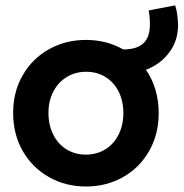

<svg xmlns="http://www.w3.org/2000/svg" viewBox="-20 -678 675 706"><path d="M28.3 -262.7Q28.3 -340.3 63.5 -401.4Q98.6 -462.4 159.9 -496.8Q221.2 -531.2 295.9 -531.2Q371.6 -531.2 433.6 -496.1Q484.4 -496.6 507.8 -519.3Q531.2 -542 531.2 -587.9Q531.2 -619.1 526.4 -639.6L624 -658.2Q633.3 -632.8 634.8 -585Q634.3 -527.3 601.6 -484.1Q568.8 -440.9 516.6 -421.4Q539.6 -388.7 551.5 -348.1Q563.5 -307.6 563.5 -261.7Q563.5 -184.1 528.3 -122.6Q493.2 -61 432.1 -26.6Q371.1 7.8 295.9 7.8Q221.2 7.8 159.9 -26.9Q98.6 -61.5 63.5 -123Q28.3 -184.6 28.3 -262.7ZM433.6 -262.7Q433.6 -306.6 416.3 -341.1Q398.9 -375.5 367.9 -394.8Q336.9 -414.1 296.9 -414.1Q257.3 -414.1 225.8 -395Q194.3 -376 176.3 -341.6Q158.2 -307.1 158.2 -262.7Q158.2 -217.8 176 -182.6Q193.8 -147.5 225.3 -128.4Q256.8 -109.4 295.9 -109.4Q335 -109.4 366.5 -128.4Q397.9 -147.5 415.8 -182.6Q433.6 -217.8 433.6 -262.7Z"/></svg>

Font: Reddit Sans Strawberry
Style: Bold
Weight: 700
Designer: Stephen Hutchings
Foundry: Reddit
Version: Version 1.013